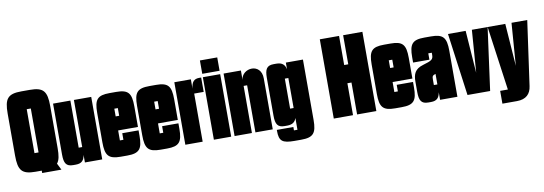

<svg xmlns="http://www.w3.org/2000/svg" viewBox="-61 -1122 4728 1670"><g transform="rotate(-10 2303.0 -286.5)"><path d="M220 5V26H390L361 -32C383 -58 390 -100 390 -165V-535C390 -667 359 -705 239 -705H165C45 -705 14 -667 14 -535V-165C14 -33 45 5 165 5ZM184 -544H220V-156H184Z M521 5C575 5 594 -21 602 -67V0H755V-552H602V-136H571V-552H418V-102C418 -26 436 5 497 5Z M966 -136H935V-224H1110V-406C1110 -524 1082 -557 975 -557H918C810 -557 782 -524 782 -406V-146C782 -29 810 5 918 5H975C1082 5 1110 -29 1110 -146V-194H966ZM966 -348H935V-416H966Z M1318 -136H1287V-224H1462V-406C1462 -524 1434 -557 1327 -557H1270C1162 -557 1134 -524 1134 -406V-146C1134 -29 1162 5 1270 5H1327C1434 5 1462 -29 1462 -146V-194H1318ZM1318 -348H1287V-416H1318Z M1642 0V-425H1726V-552H1709C1663 -552 1641 -529 1635 -469V-552H1489V0Z M1741 -582H1894V-700H1741ZM1894 -552H1741V0H1894Z M2261 0V-450C2261 -521 2217 -552 2173 -552C2127 -552 2081 -520 2077 -469V-552H1924V0H2077V-416H2108V0Z M2472 41H2441V11H2295V21C2295 110 2323 132 2430 132H2489C2596 132 2625 98 2625 -19V-552H2474V-493C2465 -534 2442 -557 2391 -557H2367C2306 -557 2288 -526 2288 -450V-117C2288 -41 2306 -10 2367 -10H2391C2437 -10 2461 -29 2472 -63ZM2441 -416H2472V-151H2441Z M2970 0V-282H3006V0H3176V-700H3006V-443H2970V-700H2800V0Z M3390 -136H3359V-224H3534V-406C3534 -524 3506 -557 3399 -557H3342C3234 -557 3206 -524 3206 -406V-146C3206 -29 3234 5 3342 5H3399C3506 5 3534 -29 3534 -146V-194H3390ZM3390 -348H3359V-416H3390Z M3555 -102C3555 -26 3573 5 3634 5H3658C3712 5 3731 -21 3739 -67V0H3892V-406C3892 -524 3863 -557 3756 -557H3699C3592 -557 3564 -524 3564 -406V-360H3708V-416H3739V-399C3739 -356 3725 -348 3647 -325C3571 -303 3555 -258 3555 -192ZM3739 -136H3708V-186C3708 -213 3712 -221 3739 -229Z M4062 -552H3906L3981 0H4181L4256 -552H4117L4089 -177Z M4606 -552H4467L4439 -177L4412 -552H4256L4335 14H4267V127H4396C4477 127 4517 85 4526 18Z"/></g></svg>

Font: Queering Heavy
Style: Bold
Weight: 900
Designer: Adam Naccarato
Foundry: adamnac
Version: Version 2.000;hotconv 1.0.109;makeotfexe 2.5.65596